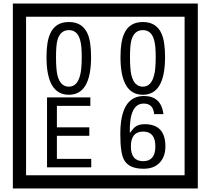

<svg xmlns="http://www.w3.org/2000/svg" viewBox="-20 -980 1195 1090"><path d="M1103 90H53V-960H1103ZM1028 15V-885H128V15ZM497 -656Q497 -442 371 -442Q244 -442 244 -656Q244 -744 265 -789Q294 -855 371 -855Q448 -855 477 -789Q497 -745 497 -656ZM444 -656Q444 -723 435 -752Q420 -809 371 -809Q322 -809 306 -752Q298 -723 298 -656Q298 -587 306 -553Q322 -488 371 -488Q419 -488 435 -554Q444 -587 444 -656ZM917 -656Q917 -442 791 -442Q664 -442 664 -656Q664 -744 685 -789Q714 -855 791 -855Q868 -855 897 -789Q917 -745 917 -656ZM864 -656Q864 -723 855 -752Q840 -809 791 -809Q742 -809 726 -752Q718 -723 718 -656Q718 -587 726 -553Q742 -488 791 -488Q839 -488 855 -554Q864 -587 864 -656ZM498 -30H247V-427H493V-379H303V-257H487V-209H303V-78H498ZM919 -149Q919 -91 886.5 -56.5Q854 -22 795 -22Q711 -22 684 -73Q663 -111 663 -219Q663 -435 797 -435Q895 -435 908 -332H855Q850 -392 796 -392Q713 -392 717 -225Q738 -253 748 -260Q768 -275 801 -275Q919 -275 919 -149ZM862 -149Q862 -233 793 -233Q723 -233 723 -149Q723 -65 793 -65Q862 -65 862 -149Z"/></svg>

Font: Unicode BMP Fallback SIL
Style: Regular
Weight: 400
Foundry: NRSI, SIL International
Version: Version 5.1 Based on Unicode 5.1